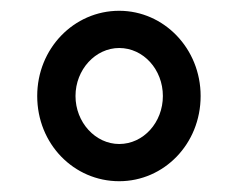

<svg xmlns="http://www.w3.org/2000/svg" viewBox="-20 -744 441 356"><path d="M49 -566C49 -477 117 -408 201 -408C284 -408 352 -477 352 -566C352 -654 284 -724 201 -724C117 -724 49 -654 49 -566ZM120 -566C120 -615 157 -655 201 -655C246 -655 282 -615 282 -566C282 -517 246 -477 201 -477C157 -477 120 -517 120 -566Z"/></svg>

Font: Noto Sans Thai Medium
Style: Regular
Weight: 500
Designer: Monotype Design Team
Foundry: Monotype Imaging Inc.
Version: Version 1.901